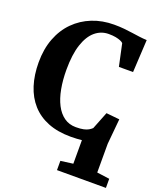

<svg xmlns="http://www.w3.org/2000/svg" viewBox="-174 -864 1036 1217"><g transform="rotate(20 344.0 -256.0)"><path d="M357.5 239.5V177L441 166V7Q425.5 8.5 407 9.8Q388.5 11 366.5 11Q278.5 11 212.5 -15.2Q146.5 -41.5 102.5 -90.8Q58.5 -140 36.5 -209.2Q14.5 -278.5 14.5 -363.5Q14.5 -453.5 42 -525.2Q69.5 -597 119.5 -647.2Q169.5 -697.5 236.8 -724.2Q304 -751 383.5 -751Q420 -751 450.8 -748Q481.5 -745 508.2 -741Q535 -737 560 -733.8Q585 -730.5 610 -729.5L598 -509.5H502.5L470.5 -658.5Q464.5 -665 451.2 -670.5Q438 -676 418.5 -679.8Q399 -683.5 371.5 -683.5Q320 -683.5 280.2 -650Q240.5 -616.5 218.2 -549Q196 -481.5 196 -379.5Q196 -310 207 -251Q218 -192 240.2 -148.8Q262.5 -105.5 296.5 -81.2Q330.5 -57 376 -57Q407.5 -57 428 -61.5Q448.5 -66 461 -73.5Q473.5 -81 482.5 -89.5L529 -207L618.5 -198L602.5 -27V166.5L687.5 178V239.5Z"/></g></svg>

Font: Merriweather 20pt ExtraBold
Style: Regular
Weight: 800
Version: Version 2.100